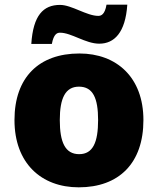

<svg xmlns="http://www.w3.org/2000/svg" viewBox="-20 -792 677 822"><path d="M114 -604H202C210 -647 225 -652 237 -652C286 -652 346 -605 405 -605C469 -605 517 -652 525 -772H436C429 -730 413 -724 401 -724C351 -724 287 -771 237 -771C165 -771 122 -726 114 -604ZM594 -278C594 -461 479 -563 320 -563C147 -563 42 -461 42 -278C42 -93 157 10 317 10C489 10 594 -93 594 -278ZM236 -278C236 -372 260 -421 318 -421C378 -421 400 -372 400 -278C400 -183 378 -132 319 -132C259 -132 236 -183 236 -278Z"/></svg>

Font: Noto Sans Sinhala UI Black
Style: Regular
Weight: 900
Designer: Jelle Bosma - Monotype Design Team
Foundry: Monotype Imaging Inc.
Version: Version 2.006